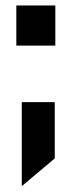

<svg xmlns="http://www.w3.org/2000/svg" viewBox="-20 -500 255 683"><path d="M57.6 -136.7H174.8V63.5L57.6 162.1ZM38.1 -480.5H176.8V-337.9H38.1Z"/></svg>

Font: DINish
Style: Bold
Weight: 700
Designer: Bert Driehuis
Foundry: Playbeing
Version: Version 3.008; git-95204e4c-release